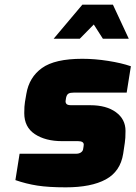

<svg xmlns="http://www.w3.org/2000/svg" viewBox="-20 -797 581 823"><path d="M46 -25 64 -138H306Q318 -138 326 -143Q334 -148 336 -156L338 -168L339 -177Q339 -192 314 -192H246Q175 -192 129.5 -222Q84 -252 84 -312Q84 -343 87 -360L93 -395Q105 -466 160 -505.5Q215 -545 333 -545Q386 -545 443.5 -536Q501 -527 541 -513L523 -400H296Q281 -400 274 -396Q267 -392 264 -381L263 -377Q261 -367 261 -363Q261 -355 266 -350.5Q271 -346 286 -346H367Q436 -346 477 -316Q518 -286 518 -236Q518 -203 515 -185L508 -138Q496 -62 433.5 -28Q371 6 262 6Q188 6 140 -1.5Q92 -9 46 -25ZM333 -777H464L532 -631H421L382 -692L322 -631H210Z"/></svg>

Font: Exo Black
Style: Italic
Weight: 900
Italic angle: -9°
Designer: Natanael Gama
Foundry: Natanael Gama
Version: Version 1.500; ttfautohint (v1.6)